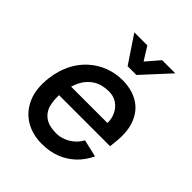

<svg xmlns="http://www.w3.org/2000/svg" viewBox="-207 -855 991 991"><g transform="rotate(45 288.0 -359.5)"><path d="M265 13Q196 13 144 -18.5Q92 -50 66.5 -109Q41 -168 51 -251Q59 -315 83.5 -363.5Q108 -412 146 -446Q184 -480 230.5 -497.5Q277 -515 327 -515Q394 -515 442.5 -486.5Q491 -458 514 -400.5Q537 -343 526 -257L523 -228H136L145 -303H428Q430 -317 425 -338Q420 -359 407 -378.5Q394 -398 372 -411Q350 -424 319 -424Q269 -424 234 -402.5Q199 -381 179 -342Q159 -303 152 -249Q147 -202 155.5 -163Q164 -124 194 -101Q224 -78 280 -78Q304 -78 329 -87.5Q354 -97 375.5 -115Q397 -133 410 -158L505 -136Q484 -90 449 -56.5Q414 -23 368 -5Q322 13 265 13ZM295 -584 196 -732H291L362 -618H301L399 -732H495L359 -584Z"/></g></svg>

Font: Inclusive Sans Medium
Style: Italic
Weight: 500
Italic angle: -7°
Designer: Olivia King
Foundry: Olivia King
Version: Version 2.004